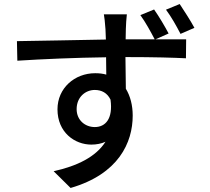

<svg xmlns="http://www.w3.org/2000/svg" viewBox="-20 -857 1040 952"><path d="M871 -837 803 -809C829 -774 854 -730 875 -689L944 -719C924 -756 894 -802 871 -837ZM528 -363C541 -268 503 -227 450 -227C402 -227 360 -261 360 -316C360 -376 404 -411 450 -411C484 -411 512 -396 528 -363ZM744 -810 676 -782C702 -746 726 -702 747 -662H603L604 -713C604 -727 607 -772 609 -786H495C497 -776 501 -745 503 -712L505 -661C362 -659 177 -654 64 -653L66 -556C191 -564 354 -571 506 -573L507 -487C490 -492 472 -494 452 -494C350 -494 265 -420 265 -315C265 -200 351 -140 433 -140C459 -140 483 -145 503 -154C455 -79 363 -34 246 -8L330 75C568 6 638 -150 638 -284C638 -335 626 -381 604 -417L602 -574C748 -574 842 -571 902 -568L903 -662H751L816 -691C797 -727 768 -776 744 -810Z"/></svg>

Font: ChiuKong Gothic CL Medium
Style: Regular
Weight: 500
Designer: Ryoko NISHIZUKA 西塚涼子 (kana, bopomofo & ideographs); Paul D. Hunt (Latin, Greek & Cyrillic); Sandoll Communications 산돌커뮤니
Foundry: Adobe
Version: Version 1.300